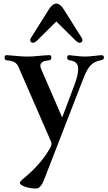

<svg xmlns="http://www.w3.org/2000/svg" viewBox="-20 -782 611 1090"><path d="M151.4 -554.7Q151.4 -558.6 155.3 -566.4L254.9 -724.6Q277.3 -761.7 299.8 -761.7Q322.3 -761.7 344.7 -724.6L444.3 -566.4Q448.2 -558.6 448.2 -554.7Q448.2 -547.9 443.8 -543.5Q439.5 -539.1 431.6 -539.1Q421.9 -539.1 407.2 -553.7L300.8 -659.2H298.8L192.4 -553.7Q177.7 -539.1 168 -539.1Q160.2 -539.1 155.8 -543.5Q151.4 -547.9 151.4 -554.7ZM5.9 -455.1Q5.9 -468.8 15.6 -468.8Q27.3 -468.8 68.4 -464.8Q104.5 -460.9 134.8 -460.9Q165 -460.9 201.2 -464.8Q242.2 -468.8 261.7 -468.8Q271.5 -468.8 271.5 -455.1Q271.5 -441.4 257.8 -439.5Q243.2 -437.5 234.4 -436Q225.6 -434.6 217.3 -427.2Q209 -419.9 209 -408.2Q209 -400.4 216.8 -382.8L333 -115.2L402.3 -298.8Q423.8 -354.5 423.8 -392.6Q423.8 -413.1 411.1 -425.3Q398.4 -437.5 375 -439.5Q361.3 -441.4 361.3 -455.1Q361.3 -468.8 372.1 -468.8Q378.9 -468.8 410.2 -464.8Q441.4 -460.9 462.9 -460.9Q484.4 -460.9 515.6 -464.8Q546.9 -468.8 553.7 -468.8Q570.3 -468.8 570.3 -455.1Q570.3 -443.4 550.8 -439.5Q516.6 -433.6 495.6 -412.1Q474.6 -390.6 456.1 -343.8L236.3 222.7Q228.5 242.2 223.6 253.9Q218.8 265.6 208 276.9Q197.3 288.1 186.5 288.1Q149.4 288.1 121.1 277.8Q92.8 267.6 92.8 255.9Q92.8 248 117.2 228.5Q215.8 146.5 264.6 57.6Q272.5 43 272.5 35.2Q272.5 28.3 268.6 19.5L86.9 -397.5Q78.1 -419.9 62.5 -428.7Q46.9 -437.5 19.5 -439.5Q5.9 -439.5 5.9 -455.1Z"/></svg>

Font: Monomakh Unicode TT
Style: Medium
Weight: 500
Designer: Alexey Kryukov, Aleksandr Andreev
Version: Version 1.1